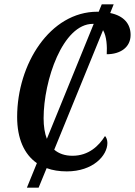

<svg xmlns="http://www.w3.org/2000/svg" viewBox="-20 -780 622 885"><path d="M288 10C409 10 475 -63 475 -121C475 -135 470 -147 464 -153C436 -108 389 -62 314 -62C279 -62 251 -72 230 -90L455 -641C472 -612 474 -565 472 -530C535 -530 582 -562 582 -619C582 -670 551 -707 488 -720L504 -760H449L435 -726C433 -726 431 -726 429 -726C210 -726 59 -484 59 -241C59 -142 91 -69 150 -28L104 85H158L195 -5C222 5 253 10 288 10ZM181 -235C181 -409 269 -670 408 -670H412L196 -140C186 -166 181 -198 181 -235Z"/></svg>

Font: Noto Serif Condensed Semi
Style: Italic
Weight: 600
Width: 3
Italic angle: -12°
Designer: Monotype Design Team
Foundry: Monotype Imaging Inc.
Version: Version 1.901